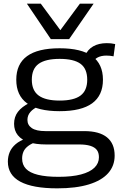

<svg xmlns="http://www.w3.org/2000/svg" viewBox="-20 -810 666 1050"><path d="M293 220Q159 220 91 183.5Q23 147 23 74Q23 46 33 22Q43 -2 65.5 -21.5Q88 -41 127 -54L184 -36Q153 -26 134.5 -12Q116 2 108.5 19Q101 36 101 57Q101 91 122 113Q143 135 187.5 146Q232 157 300 157Q374 157 423 144Q472 131 496.5 107Q521 83 521 50Q521 25 509.5 10Q498 -5 474 -12.5Q450 -20 413 -20H232Q176 -20 137 -32.5Q98 -45 77.5 -70.5Q57 -96 57 -133Q57 -171 78 -198.5Q99 -226 141 -247L191 -229Q162 -216 146 -197.5Q130 -179 130 -154Q130 -126 154 -109.5Q178 -93 229 -93H441Q523 -93 565 -59Q607 -25 607 41Q607 97 571.5 137Q536 177 466 198.5Q396 220 293 220ZM306 -202Q187 -202 128 -245Q69 -288 69 -374Q69 -460 128 -503Q187 -546 306 -546Q425 -546 484 -503Q543 -460 543 -374Q543 -288 484 -245Q425 -202 306 -202ZM306 -260Q384 -260 420.5 -287.5Q457 -315 457 -374Q457 -434 420.5 -461Q384 -488 306 -488Q229 -488 191.5 -461Q154 -434 154 -374Q154 -315 191.5 -287.5Q229 -260 306 -260ZM483 -463 445 -505Q459 -539 489.5 -556.5Q520 -574 564 -574Q576 -574 586.5 -573Q597 -572 610 -569L601 -502Q591 -504 581.5 -505Q572 -506 562 -506Q534 -506 514.5 -496Q495 -486 483 -463ZM492 -790 358 -596H258L127 -790H203L310 -645L417 -790Z"/></svg>

Font: Georama SemiExpanded
Style: Regular
Weight: 400
Width: 6
Designer: Jean-Baptiste Levee
Foundry: Production Type
Version: Version 1.001